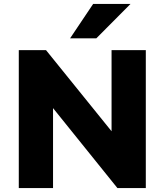

<svg xmlns="http://www.w3.org/2000/svg" viewBox="-20 -961 841 981"><path d="M76 0V-705H215L560 -278H550V-705H725V0H580L241 -421H251V0ZM338 -765 456 -941H647L472 -765Z"/></svg>

Font: Nunito Sans 9pt Black
Style: Regular
Weight: 900
Version: Version 3.101;gftools[0.9.27]